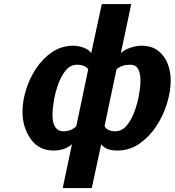

<svg xmlns="http://www.w3.org/2000/svg" viewBox="-20 -742 869 955"><path d="M359.4 -114.3 418.9 -397.5Q403.3 -419.9 363.3 -419.9Q330.1 -419.9 307.1 -392.1Q284.2 -364.3 269.5 -323.2Q254.9 -282.2 248 -240.7Q241.2 -199.2 241.2 -171.9Q241.2 -128.9 255.4 -108.9Q269.5 -88.9 294.9 -88.9Q334 -88.9 359.4 -114.3ZM678.7 -339.8Q678.7 -422.9 626 -419.9Q585.9 -419.9 559.6 -397.5L500 -114.3Q514.6 -88.9 553.7 -88.9Q585.9 -88.9 609.9 -117.2Q633.8 -145.5 648.9 -187Q664.1 -228.5 671.4 -270.5Q678.7 -312.5 678.7 -339.8ZM563.5 6.8Q540 6.8 519 0.5Q498 -5.9 483.4 -24.4L436.5 193.4H292L337.9 -24.4Q315.4 -5.9 292.5 0.5Q269.5 6.8 246.1 6.8Q172.9 6.8 132.3 -51.3Q91.8 -109.4 91.8 -186.5Q91.8 -238.3 109.4 -295.4Q127 -352.5 160.2 -402.3Q193.4 -452.1 240.2 -483.4Q287.1 -514.6 345.7 -514.6Q369.1 -514.6 396 -504.9Q422.9 -495.1 433.6 -477.5L486.3 -721.7H632.8L581.1 -477.5Q598.6 -495.1 629.4 -504.9Q660.2 -514.6 682.6 -514.6Q733.4 -514.6 765.6 -490.2Q797.9 -465.8 813.5 -426.3Q829.1 -386.7 829.1 -341.8Q829.1 -288.1 810.5 -227.1Q792 -166 756.8 -113.3Q721.7 -60.5 672.9 -26.9Q624 6.8 563.5 6.8Z"/></svg>

Font: FreeUniversal
Style: BoldItalic
Weight: 700
Italic angle: -11°
Version: Version 1.001 March 22, 2017